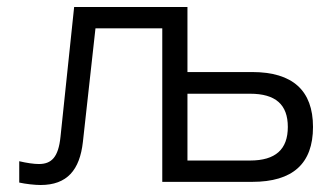

<svg xmlns="http://www.w3.org/2000/svg" viewBox="-20 -520 946 549"><path d="M217 -114 253 -439H444V0H701C817 0 875 -52 875 -157C875 -261 817 -314 701 -314H516V-500H192L153 -129C147 -70 127 -51 91 -51C77 -51 56 -54 35 -59V2C53 6 79 9 96 9C172 9 208 -34 217 -114ZM516 -61V-252H695C768 -252 803 -221 803 -157C803 -93 768 -61 695 -61Z"/></svg>

Font: LT Wave Text Light
Style: Regular
Weight: 300
Designer: Daniel Lyons
Version: Version 2.5 (Glyphs App)